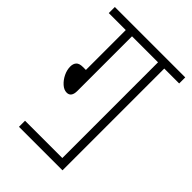

<svg xmlns="http://www.w3.org/2000/svg" viewBox="-189 -703 783 783"><g transform="rotate(45 203.0 -311.0)"><path d="M69 -35H284V-587H134V-272Q134 -236 108 -236Q92 -236 77 -249.5Q62 -263 52.5 -282.5Q43 -302 43 -322Q43 -338 51.5 -347.5Q60 -357 81 -357H98V-587H0V-622H406V-587H320V0H69Z"/></g></svg>

Font: Noto Sans Devanagari ExtraCondensed ExtraLight
Style: Regular
Weight: 200
Width: 2
Designer: Jelle Bosma - Monotype Design Team
Foundry: Monotype Imaging Inc.
Version: Version 2.004; ttfautohint (v1.8.4.7-5d5b)